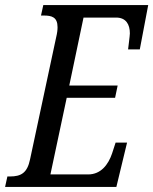

<svg xmlns="http://www.w3.org/2000/svg" viewBox="-37 -734 602 754"><path d="M-17 0H420L462 -174H417L403 -131C388 -87 359 -49 309 -49H161L225 -350H415L425 -398H235L291 -665H419C458 -665 473 -638 473 -603C473 -595 467 -549 466 -540H512L545 -714H133L124 -673H135C166 -673 189 -667 189 -627C189 -617 188 -606 183 -585L81 -108C70 -55 46 -41 2 -41H-8Z"/></svg>

Font: Noto Serif ExtraCondensed
Style: Italic
Weight: 400
Width: 2
Italic angle: -12°
Designer: Monotype Design Team
Foundry: Monotype Imaging Inc.
Version: Version 2.014